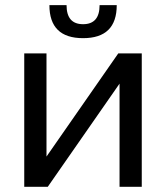

<svg xmlns="http://www.w3.org/2000/svg" viewBox="-20 -718 638 738"><path d="M439.5 0V-396.5L163.6 0H73.2V-512.7H158.7V-116.2L434.6 -512.7H524.9V0ZM169.9 -698.2H235.8Q235.8 -625 299.3 -625Q362.8 -625 362.8 -698.2H428.7Q428.7 -571.3 299.3 -571.3Q169.9 -571.3 169.9 -698.2Z"/></svg>

Font: Sansation
Style: Regular
Weight: 400
Designer: Bernd Montag
Version: Version 1.301